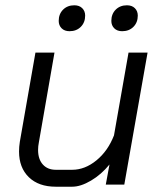

<svg xmlns="http://www.w3.org/2000/svg" viewBox="-20 -698 610 726"><path d="M52 -125Q52 -143 55 -162L114 -499H186L127 -160Q124 -145 124 -131Q124 -96 142 -76Q160 -56 191 -56H253Q301 -56 344.5 -91.5Q388 -127 411 -186L466 -499H538L450 0H380L394 -76Q363 -38 324 -15Q285 8 253 8H191Q126 8 89 -28Q52 -64 52 -125ZM202 -619Q202 -645 218.5 -661.5Q235 -678 261 -678Q280 -678 291 -667Q302 -656 302 -639Q302 -613 285.5 -596.5Q269 -580 243 -580Q224 -580 213 -591Q202 -602 202 -619ZM401 -619Q401 -645 417.5 -661.5Q434 -678 460 -678Q479 -678 490 -667Q501 -656 501 -639Q501 -613 484.5 -596.5Q468 -580 442 -580Q423 -580 412 -591Q401 -602 401 -619Z"/></svg>

Font: Bai Jamjuree
Style: Italic
Weight: 400
Italic angle: -10°
Version: Version 1.000; ttfautohint (v1.6)